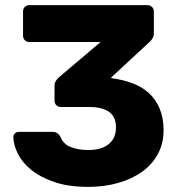

<svg xmlns="http://www.w3.org/2000/svg" viewBox="-20 -720 699 750"><path d="M325 10Q247 10 192 -9Q137 -28 102 -56.5Q67 -85 50 -119Q33 -153 32 -184Q32 -193 38.5 -199Q45 -205 54 -205H185Q205 -205 216 -186Q227 -157 256.5 -145.5Q286 -134 325 -134Q376 -134 404.5 -157Q433 -180 433 -222Q433 -264 406 -283Q379 -302 329 -302H218Q207 -302 200 -309Q193 -316 193 -327V-383Q193 -395 198 -403.5Q203 -412 209 -417L373 -556H95Q84 -556 77 -563Q70 -570 70 -581V-675Q70 -686 77 -693Q84 -700 95 -700H555Q566 -700 573.5 -693Q581 -686 581 -675V-590Q581 -579 576 -570.5Q571 -562 565 -557L413 -416L420 -414Q463 -408 499.5 -394Q536 -380 562.5 -355.5Q589 -331 604 -295Q619 -259 619 -211Q619 -160 597 -119Q575 -78 535.5 -49.5Q496 -21 442 -5.5Q388 10 325 10Z"/></svg>

Font: Fz Rubik
Style: Bold
Weight: 700
Designer: Hubert and Fischer
Foundry: Hubert and Fischer
Version: Vit hóa bi FontZin.com